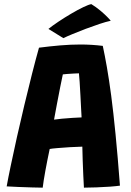

<svg xmlns="http://www.w3.org/2000/svg" viewBox="-20 -878 620 906"><path d="M181.5 7.5Q165 7.5 132.5 6.5Q100 5.5 66.2 4.2Q32.5 3 11.5 1.5Q18 -35.5 30.8 -96.5Q43.5 -157.5 60 -231.5Q76.5 -305.5 95 -382.5Q113.5 -459.5 131.2 -529.8Q149 -600 164 -653Q214.5 -659.5 263.8 -663.8Q313 -668 359.5 -668Q412.5 -668 465 -661.5Q474.5 -617.5 484.5 -560.5Q494.5 -503.5 504.8 -426.2Q515 -349 525.2 -244.8Q535.5 -140.5 546 -2Q529.5 0.5 499 2.8Q468.5 5 435 6.2Q401.5 7.5 376 7.5Q374.5 -16.5 373 -51Q371.5 -85.5 370.2 -121.5Q369 -157.5 368.5 -186Q342 -185.5 309.8 -183.5Q277.5 -181.5 250.8 -179.2Q224 -177 214.5 -175Q203.5 -123.5 194.2 -73Q185 -22.5 181.5 7.5ZM235 -313.5Q246.5 -315.5 271 -317.8Q295.5 -320 322 -321.8Q348.5 -323.5 365 -324Q364 -334.5 362.8 -363.8Q361.5 -393 359.5 -427.8Q357.5 -462.5 355.8 -491.8Q354 -521 352.5 -532Q344.5 -532 328.5 -531Q312.5 -530 297.2 -529Q282 -528 276.5 -527Q272 -507.5 264.5 -469Q257 -430.5 248.8 -387.8Q240.5 -345 235 -313.5ZM411 -858.5Q433 -845 452.8 -828.5Q472.5 -812 485.8 -798.5Q499 -785 502.5 -780Q481 -775.5 449.5 -765Q418 -754.5 384.2 -741.8Q350.5 -729 322.2 -717.2Q294 -705.5 279 -698L208.5 -741.5Q227 -756.5 255.8 -775.8Q284.5 -795 315.5 -813.2Q346.5 -831.5 372.5 -844Q398.5 -856.5 411 -858.5Z"/></svg>

Font: Grandstander
Style: Bold
Weight: 700
Designer: Tyler Finck
Foundry: Etcetera Type Co
Version: Version 1.200; ttfautohint (v1.8.3)